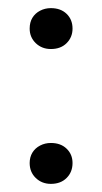

<svg xmlns="http://www.w3.org/2000/svg" viewBox="-20 -447 254 477"><path d="M106.4 9.8Q84 9.8 68.8 -4.9Q53.7 -19.5 53.7 -42Q53.7 -56.6 60.5 -67.9Q67.4 -79.1 79.6 -85.4Q91.8 -91.8 106.4 -91.8Q130.9 -91.8 145.5 -77.6Q160.2 -63.5 160.2 -42Q160.2 -19.5 145.5 -4.9Q130.9 9.8 106.4 9.8ZM106.4 -325.2Q84 -325.2 68.8 -339.8Q53.7 -354.5 53.7 -376Q53.7 -391.6 60.5 -402.8Q67.4 -414.1 79.6 -420.4Q91.8 -426.8 106.4 -426.8Q130.9 -426.8 145.5 -412.6Q160.2 -398.4 160.2 -376Q160.2 -354.5 145.5 -339.8Q130.9 -325.2 106.4 -325.2Z"/></svg>

Font: Crimson Pro ExtraLight Light
Style: Regular
Weight: 300
Version: Version 1.002